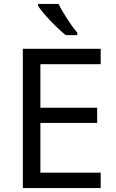

<svg xmlns="http://www.w3.org/2000/svg" viewBox="-20 -1030 596 984"><path d="M280 -1010H175V-1000C198 -963 271 -886 317 -850H376V-862C345 -899 302 -965 280 -1010ZM496 -66V-145H187V-400H478V-478H187V-701H496V-780H97V-66Z"/></svg>

Font: Noto Sans Malayalam UI
Style: Regular
Weight: 400
Designer: Jelle Bosma - Monotype Design Team
Foundry: Monotype Imaging Inc.
Version: Version 2.104